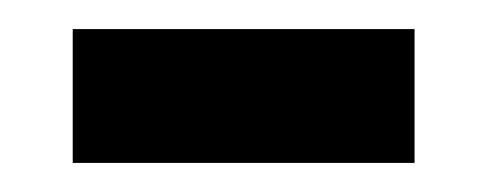

<svg xmlns="http://www.w3.org/2000/svg" viewBox="-20 -335 335 132"><path d="M30 -223V-315H265V-223Z"/></svg>

Font: Noto Sans Arabic UI Cn Md
Style: Regular
Weight: 500
Width: 3
Designer: Monotype Design Team, Nadine Chahine and Nizar Qandah
Foundry: Monotype Imaging Inc.
Version: Version 2.010; ttfautohint (v1.8.4.7-5d5b)